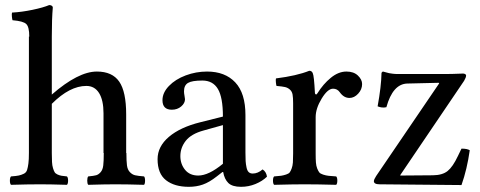

<svg xmlns="http://www.w3.org/2000/svg" viewBox="-20 -719 1873 749"><path d="M182.1 -576.2V-350.1Q285.2 -439.9 357.9 -439.9Q418 -439.9 445.1 -400.6Q472.2 -361.3 472.2 -272.9V-122.1H473.1Q473.1 -90.3 475.3 -73.7Q477.5 -57.1 486.6 -47.6Q495.6 -38.1 506.6 -35.4Q517.6 -32.7 542 -30.8Q545.9 -26.4 545.9 -14.4Q545.9 -2.4 542 2Q477.5 0 429.2 0Q388.7 0 324.2 2Q320.3 -2.4 320.3 -14.4Q320.3 -26.4 324.2 -30.8Q345.7 -32.7 355.2 -35.4Q364.7 -38.1 372.8 -47.6Q380.9 -57.1 382.8 -73.7Q384.8 -90.3 384.8 -122.1H383.8V-276.9Q383.8 -328.1 366.5 -356Q349.1 -383.8 316.9 -383.8Q252 -383.8 182.1 -314V-122.1Q182.1 -101.1 182.9 -87.2Q183.6 -73.2 186.8 -63Q189.9 -52.7 193.1 -47.4Q196.3 -42 204.3 -38.3Q212.4 -34.7 219.7 -33.4Q227.1 -32.2 241.2 -30.8Q245.6 -26.4 245.6 -14.4Q245.6 -2.4 241.2 2Q176.8 0 138.2 0Q87.4 0 22.9 2Q18.6 -2.4 18.6 -14.4Q18.6 -26.4 22.9 -30.8Q43.5 -32.2 53.5 -34.4Q63.5 -36.6 73 -41.3Q82.5 -45.9 85.7 -56.2Q88.9 -66.4 90.8 -81.3Q92.8 -96.2 92.8 -122.1V-576.2H94.2Q94.2 -613.8 82.5 -625.2Q70.8 -636.7 28.8 -640.1Q27.3 -645 26.4 -654.5Q25.4 -664.1 26.9 -669.9Q64.9 -671.9 106.9 -680.7Q148.9 -689.5 171.9 -699.2Q178.2 -699.2 182.1 -696.5Q186 -693.8 186 -689.9Q182.1 -645.5 182.1 -576.2Z M849.6 -80.1V-231L774.4 -210Q726.1 -196.8 704.8 -169.9Q683.6 -143.1 683.6 -109.9Q683.6 -79.1 701.9 -56.6Q720.2 -34.2 753.4 -34.2Q793.9 -34.2 849.6 -80.1ZM850.6 -47.9H847.7L825.7 -30.8Q796.4 -7.8 771.2 1Q746.1 9.8 716.8 9.8Q660.6 9.8 627.7 -15.9Q594.7 -41.5 594.7 -98.1Q594.7 -147.5 638.9 -185.1Q683.1 -222.7 761.7 -242.2L849.6 -264.2Q849.6 -338.9 830.1 -371.8Q810.5 -404.8 769.5 -404.8Q729 -404.8 713.4 -395.5Q697.8 -386.2 697.8 -362.8Q697.8 -355.5 699.7 -345.7Q701.7 -335.9 701.7 -332Q701.7 -316.4 686.8 -303.7Q671.9 -291 650.4 -291Q613.8 -291 613.8 -328.1Q613.8 -357.4 638.9 -383.5Q664.1 -409.7 704.3 -424.8Q744.6 -439.9 787.6 -439.9Q857.9 -439.9 897.7 -397.7Q937.5 -355.5 937.5 -270V-124Q937.5 -103 938.2 -90.8Q939 -78.6 941.7 -65.9Q944.3 -53.2 950.2 -47.6Q956.1 -42 965.8 -42Q985.8 -42 1004.4 -58.1Q1018.6 -49.3 1021.5 -29.8Q1003.4 -12.2 976.6 -1.2Q949.7 9.8 920.4 9.8Q886.2 9.8 870.8 -5.1Q855.5 -20 850.6 -47.9Z M1211.4 -262.2V-120.1Q1211.4 -98.6 1212.4 -85.2Q1213.4 -71.8 1217.5 -61.5Q1221.7 -51.3 1225.6 -46.4Q1229.5 -41.5 1240.7 -37.8Q1252 -34.2 1261.5 -33.2Q1271 -32.2 1291.5 -30.8Q1295.9 -26.4 1295.9 -14.4Q1295.9 -2.4 1291.5 2Q1219.2 0 1167.5 0Q1123.5 0 1049.3 2Q1044.9 -2.4 1044.9 -14.4Q1044.9 -26.4 1049.3 -30.8Q1067.9 -32.2 1076.7 -33.4Q1085.4 -34.7 1095.9 -38.1Q1106.4 -41.5 1110.1 -46.4Q1113.8 -51.3 1117.7 -61.5Q1121.6 -71.8 1122.6 -85.2Q1123.5 -98.6 1123.5 -120.1V-315.9Q1123.5 -338.4 1121.3 -350.3Q1119.1 -362.3 1110.8 -369.6Q1102.5 -377 1092 -379.4Q1081.5 -381.8 1058.6 -383.8Q1057.1 -388.7 1056.2 -398.4Q1055.2 -408.2 1056.6 -413.1Q1137.7 -423.3 1186.5 -442.9Q1196.8 -442.9 1200.2 -433.1Q1205.1 -423.3 1208.5 -356.9Q1208.5 -352.5 1211.7 -350.8Q1214.8 -349.1 1218.3 -355Q1240.7 -391.1 1270.5 -415.5Q1300.3 -439.9 1331.5 -439.9Q1359.9 -439.9 1376.2 -424.3Q1392.6 -408.7 1392.6 -391.1Q1392.6 -370.1 1377.2 -353.5Q1361.8 -336.9 1343.3 -336.9Q1321.3 -336.9 1305.7 -358.9Q1295.9 -373 1279.3 -373Q1258.3 -373 1234.9 -334.5Q1211.4 -295.9 1211.4 -262.2Z M1474.1 -439.9Q1476.6 -439.5 1484.9 -437Q1493.2 -434.6 1497.8 -433.6Q1502.4 -432.6 1512.2 -431.4Q1522 -430.2 1533.2 -430.2H1718.3Q1731 -430.2 1746.8 -430.7Q1762.7 -431.2 1773.7 -431.6Q1784.7 -432.1 1786.1 -432.1Q1791 -432.1 1794.7 -429.9Q1798.3 -427.7 1798.3 -424.8Q1798.3 -417 1790.5 -403.8L1541.5 -36.1V-34.2L1668.5 -35.2Q1706.1 -35.6 1726.3 -52Q1746.6 -68.4 1766.1 -109.9L1780.3 -139.2Q1802.7 -139.2 1812.5 -132.8Q1802.2 -59.1 1780.3 2.9L1461.4 0Q1438.5 0 1438.5 -12.2Q1438.5 -18.6 1447.3 -32.2L1693.4 -394L1691.4 -396L1568.4 -393.1Q1512.2 -391.1 1487.3 -300.8Q1470.2 -296.9 1453.1 -304.2Q1467.3 -381.8 1468.3 -434.1Q1468.3 -435.5 1470.5 -437.7Q1472.7 -439.9 1474.1 -439.9Z"/></svg>

Font: Common Serif News
Style: Regular
Weight: 450
Designer: Philipp H. Poll, Khaled Hosny
Foundry: Stefan Peev, Context Ltd.
Version: Version 1.026